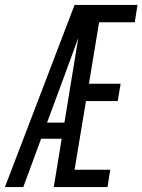

<svg xmlns="http://www.w3.org/2000/svg" viewBox="-41 -755 575 775"><path d="M-21 0 260 -735H514L503 -665H359L318 -417H446L434 -347H306L260 -70H404L393 0H176L208 -195H125L53 0ZM149 -260H219L275 -602Q265 -574 254.5 -546Q244 -518 234 -490Z"/></svg>

Font: Iosevka
Style: Italic
Weight: 400
Italic angle: -9°
Monospace: yes
Designer: Belleve Invis
Foundry: Belleve Invis
Version: Version 32.5.0; ttfautohint (v1.8.4)